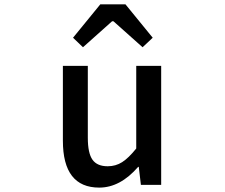

<svg xmlns="http://www.w3.org/2000/svg" viewBox="-20 -854 1040 887"><path d="M438.5 12.7Q270.5 12.7 270.5 -204.1V-549.8H385.7V-217.8Q385.7 -146.5 407.2 -116.2Q428.7 -85.9 477.5 -85.9Q514.6 -85.9 544.4 -105Q574.2 -124 609.4 -168V-549.8H724.6V0H630.9L621.1 -83H618.2Q535.2 12.7 438.5 12.7ZM317.4 -679.7 443.4 -834H559.6L685.5 -679.7L638.7 -635.7L503.9 -755.9H498L363.3 -635.7Z"/></svg>

Font: Gen Shin Gothic Monospace Medium
Style: Regular
Weight: 500
Designer: [Source Han Sans]
Ryoko NISHIZUKA  (kana & ideographs); Paul D. Hunt (Latin, Greek & Cyrillic); Wenlong ZHANG  (bopomofo
Version: Version 1.002.20150607